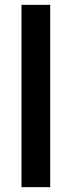

<svg xmlns="http://www.w3.org/2000/svg" viewBox="-20 -770 295 790"><path d="M186.5 -750V0H68.4V-750Z"/></svg>

Font: Vazirmatn RD FD Medium
Style: Regular
Weight: 500
Designer: Saber Rastikerdar
Foundry: Saber Rastikerdar
Version: Version 33.003